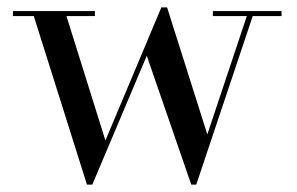

<svg xmlns="http://www.w3.org/2000/svg" viewBox="-20 -490 804 520"><path d="M265.5 -109.5 417 -470H432.5L541.5 -126L648.5 -446.5H556.5V-460H742.5V-446.5H664.5L511.5 10H498L377.5 -339L230 10H215.5L71.5 -446.5H15V-460H237V-446.5H160Z"/></svg>

Font: Bodoni Moda 16pt
Style: Regular
Weight: 400
Version: Version 2.3